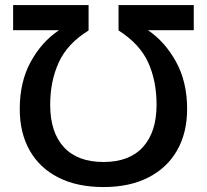

<svg xmlns="http://www.w3.org/2000/svg" viewBox="-20 -734 824 764"><path d="M392.1 -89.4Q494.6 -89.4 548.8 -148.9Q603 -208.5 603 -317.4Q603 -412.6 569.3 -486.1Q535.6 -559.6 451.7 -612.8V-713.9H751V-613.8H568.8Q636.7 -567.9 680.7 -487.8Q724.6 -407.7 724.6 -300.3Q724.6 -205.6 684.8 -135.7Q645 -65.9 570.3 -27.8Q495.6 10.3 392.1 10.3Q287.1 10.3 212.4 -27.6Q137.7 -65.4 98.1 -135.3Q58.6 -205.1 58.6 -300.3Q58.6 -408.2 102.1 -487.8Q145.5 -567.4 214.8 -613.8H32.2V-713.9H332.5V-612.8Q248 -560.5 213.9 -485.8Q179.7 -411.1 179.7 -316.9Q179.7 -208 233.9 -148.7Q288.1 -89.4 392.1 -89.4Z"/></svg>

Font: Open Sans SemiBold
Style: Regular
Weight: 600
Designer: Monotype Design Team
Foundry: Monotype Imaging Inc.
Version: Version 3.003; ttfautohint (v1.8.4)